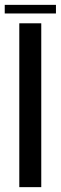

<svg xmlns="http://www.w3.org/2000/svg" viewBox="-38 -771 251 791"><path d="M41.5 0H132V-675H41.5ZM-18.5 -715.5H192.5V-751H-18.5Z"/></svg>

Font: Anybody Condensed
Style: Regular
Weight: 400
Width: 3
Designer: Tyler Finck
Foundry: Etcetera Type Company
Version: Version 1.113;gftools[0.9.25]